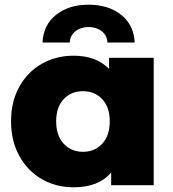

<svg xmlns="http://www.w3.org/2000/svg" viewBox="-20 -788 735 817"><path d="M634 -542V0H453V-54Q400 9 293 9Q219 9 158.5 -25.5Q98 -60 62.5 -124Q27 -188 27 -272Q27 -356 62.5 -419.5Q98 -483 158.5 -517Q219 -551 293 -551Q389 -551 444 -495V-542ZM447 -272Q447 -332 415 -366Q383 -400 333 -400Q283 -400 251 -366Q219 -332 219 -272Q219 -211 251 -176.5Q283 -142 333 -142Q383 -142 415 -176.5Q447 -211 447 -272ZM357 -768Q442 -768 496 -724.5Q550 -681 553 -607H437Q436 -637 413 -655Q390 -673 357 -673Q324 -673 301 -655Q278 -637 277 -607H161Q164 -681 218 -724.5Q272 -768 357 -768Z"/></svg>

Font: Montserrat Alternates ExtraBold
Style: Regular
Weight: 800
Designer: Julieta Ulanovsky
Foundry: Julieta Ulanovsky
Version: Version 7.200